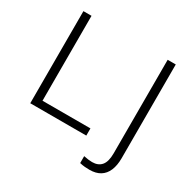

<svg xmlns="http://www.w3.org/2000/svg" viewBox="-190 -896 1274 1273"><g transform="rotate(30 446.5 -259.5)"><path d="M93 0V-705H155V-55H522V0ZM653 186Q636 186 617.5 184.5Q599 183 578 178V125Q597 129 613 131Q629 133 643 133Q689 133 713.5 104Q738 75 738 12V-705H800V13Q800 68 783.5 107Q767 146 734.5 166Q702 186 653 186Z"/></g></svg>

Font: Mulish ExtraLight Light
Style: Regular
Weight: 300
Version: Version 3.603